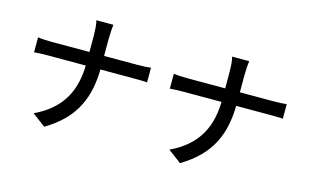

<svg xmlns="http://www.w3.org/2000/svg" viewBox="-98 -1051 2195 1366"><g transform="rotate(15 1000.0 -368.0)"><path d="M473 -674Q473 -698 470.5 -730.5Q468 -763 462 -782H588Q585 -763 583 -730Q581 -697 581 -674Q581 -645 581 -609.5Q581 -574 581 -537.5Q581 -501 581 -469Q581 -387 567 -314Q553 -241 520.5 -176.5Q488 -112 434 -57Q380 -2 300 46L202 -27Q276 -62 328 -107.5Q380 -153 412 -208.5Q444 -264 458.5 -329.5Q473 -395 473 -469Q473 -500 473 -537Q473 -574 473 -610.5Q473 -647 473 -674ZM93 -557Q112 -554 139 -552.5Q166 -551 194 -551Q205 -551 242 -551Q279 -551 333 -551Q387 -551 449 -551Q511 -551 573 -551Q635 -551 688.5 -551Q742 -551 779.5 -551Q817 -551 829 -551Q858 -551 885 -552.5Q912 -554 925 -556V-448Q912 -450 883 -450.5Q854 -451 828 -451Q816 -451 779 -451Q742 -451 688.5 -451Q635 -451 573 -451Q511 -451 449 -451Q387 -451 334 -451Q281 -451 244 -451Q207 -451 196 -451Q166 -451 139 -450Q112 -449 93 -447Z M1473 -674Q1473 -698 1470.5 -730.5Q1468 -763 1462 -782H1588Q1585 -763 1583 -730Q1581 -697 1581 -674Q1581 -645 1581 -609.5Q1581 -574 1581 -537.5Q1581 -501 1581 -469Q1581 -387 1567 -314Q1553 -241 1520.5 -176.5Q1488 -112 1434 -57Q1380 -2 1300 46L1202 -27Q1276 -62 1328 -107.5Q1380 -153 1412 -208.5Q1444 -264 1458.5 -329.5Q1473 -395 1473 -469Q1473 -500 1473 -537Q1473 -574 1473 -610.5Q1473 -647 1473 -674ZM1093 -557Q1112 -554 1139 -552.5Q1166 -551 1194 -551Q1205 -551 1242 -551Q1279 -551 1333 -551Q1387 -551 1449 -551Q1511 -551 1573 -551Q1635 -551 1688.5 -551Q1742 -551 1779.5 -551Q1817 -551 1829 -551Q1858 -551 1885 -552.5Q1912 -554 1925 -556V-448Q1912 -450 1883 -450.5Q1854 -451 1828 -451Q1816 -451 1779 -451Q1742 -451 1688.5 -451Q1635 -451 1573 -451Q1511 -451 1449 -451Q1387 -451 1334 -451Q1281 -451 1244 -451Q1207 -451 1196 -451Q1166 -451 1139 -450Q1112 -449 1093 -447Z"/></g></svg>

Font: Noto Sans JP Thin Medium
Style: Regular
Weight: 500
Version: Version 2.004-H2;hotconv 1.0.118;makeotfexe 2.5.65603